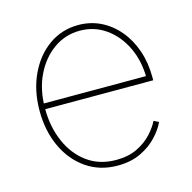

<svg xmlns="http://www.w3.org/2000/svg" viewBox="-87 -634 733 733"><g transform="rotate(-15 279.5 -268.0)"><path d="M291.5 10.7Q221.2 10.7 168.2 -25.9Q115.2 -62.5 85.9 -125.7Q56.6 -189 56.6 -268.6Q56.6 -347.7 86.2 -410.9Q115.7 -474.1 167 -510.5Q218.3 -546.9 283.2 -546.9Q331.5 -546.9 372.1 -526.9Q412.6 -506.8 442.6 -470.9Q472.7 -435.1 489.3 -386.7Q505.9 -338.4 505.9 -281.7V-269H68.4V-291.5H493.2L483.4 -283.2Q483.4 -351.1 457.3 -405.8Q431.2 -460.4 386 -492.4Q340.8 -524.4 283.2 -524.4Q226.1 -524.4 179.7 -491.5Q133.3 -458.5 106.2 -401.9Q79.1 -345.2 79.1 -273.4V-270.5Q79.1 -199.2 104.5 -140.4Q129.9 -81.5 177.5 -46.6Q225.1 -11.7 291.5 -11.7Q340.8 -11.7 376 -29.3Q411.1 -46.9 433.8 -72Q456.5 -97.2 466.8 -119.1L486.3 -109.4Q474.1 -82.5 448.2 -54.7Q422.4 -26.9 383.3 -8.1Q344.2 10.7 291.5 10.7Z"/></g></svg>

Font: Inter 18pt Thin
Style: Regular
Weight: 250
Designer: Rasmus Andersson
Foundry: rsms
Version: Version 4.001;git-66647c0bb